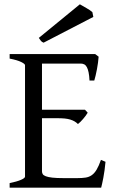

<svg xmlns="http://www.w3.org/2000/svg" viewBox="-20 -864 536 884"><path d="M180.7 -667.5Q172.4 -670.9 168.7 -675.5Q165 -680.2 158.7 -689.5L347.7 -844.2Q352.5 -841.3 360.8 -836.7Q369.1 -832 377.9 -826.9Q386.7 -821.8 394 -816.9Q401.4 -812 405.3 -808.1L409.7 -786.1ZM465.8 -119.1Q461.9 -77.1 455.8 -45.7Q449.7 -14.2 445.8 0H24.4V-21Q57.6 -27.8 76.4 -35.9Q95.2 -43.9 95.2 -50.8V-564Q95.2 -569.8 77.4 -578.6Q59.6 -587.4 24.4 -594.2V-615.2H418L434.1 -603Q433.1 -590.3 431.2 -575.2Q429.2 -560.1 426.3 -544.9Q423.3 -529.8 420.2 -516.1Q417 -502.4 414.1 -493.2H392.1Q391.1 -515.6 387.9 -530.8Q384.8 -545.9 379.9 -554.9Q375 -564 367.9 -567.6Q360.8 -571.3 352.1 -571.3H173.3V-358.9H371.1L383.8 -345.2Q379.9 -338.4 374.3 -330.8Q368.7 -323.2 362.5 -316.2Q356.4 -309.1 350.3 -303Q344.2 -296.9 338.9 -293Q331.5 -300.3 323 -305.2Q314.5 -310.1 303.5 -313.5Q292.5 -316.9 277.6 -318.4Q262.7 -319.8 242.2 -319.8H173.3V-75.2Q173.3 -67.9 176.8 -62.3Q180.2 -56.6 190.9 -52.5Q201.7 -48.3 221.2 -46.1Q240.7 -43.9 272.9 -43.9H335.9Q358.4 -43.9 374.3 -46.4Q390.1 -48.8 402.3 -57.4Q414.6 -65.9 424.6 -82.5Q434.6 -99.1 444.8 -127.9L465.8 -119.1Z"/></svg>

Font: GentiumAlt
Style: Regular
Weight: 400
Designer: J. Victor Gaultney
Version: Version 1.02; 2005; OFL release